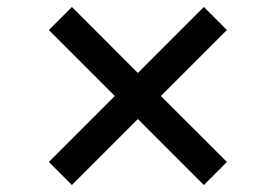

<svg xmlns="http://www.w3.org/2000/svg" viewBox="-20 -625 790 550"><path d="M120 -161 309 -350 120 -539 186 -605 375 -416 564 -605 630 -539 441 -350 630 -161 564 -95 375 -284 186 -95Z"/></svg>

Font: Martian Mono sWd Rg
Style: Regular
Weight: 400
Width: 6
Monospace: yes
Designer: Roman Shamin
Foundry: Evil Martians
Version: Version 1.000